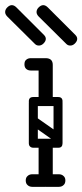

<svg xmlns="http://www.w3.org/2000/svg" viewBox="-60 -726 320 746"><path d="M60 -452Q48 -452 41 -459Q35 -465 35 -476Q35 -488 41 -493Q48 -500 60 -500H111Q122 -500 128 -498.5Q134 -497 135 -495Q143 -487 143 -476Q142 -465 136 -459Q133 -456 127.5 -454Q122 -452 111 -452ZM52 -170Q52 -187 69 -187H166Q183 -187 183 -170Q183 -152 167 -152H69Q62 -152 57 -156.5Q52 -161 52 -170ZM117 -3Q90 -3 90 -29V-158Q90 -184 117 -184Q145 -184 145 -158V-29Q145 -3 117 -3ZM117 -314Q90 -314 90 -340V-474Q90 -500 117 -500Q145 -500 145 -474V-340Q145 -314 117 -314ZM52 -332Q52 -349 69 -349H166Q183 -349 183 -332Q183 -314 167 -314H69Q62 -314 57 -318.5Q52 -323 52 -332ZM57 -267Q67 -280 80 -271L174 -205Q188 -196 177 -180Q167 -167 154 -176L60 -242Q55 -246 53.5 -253Q52 -260 57 -267ZM165 -153Q148 -153 148 -170V-326Q148 -343 165 -343Q183 -343 183 -327V-171Q183 -153 165 -153ZM69 -153Q52 -153 52 -170V-326Q52 -343 69 -343Q87 -343 87 -327V-171Q87 -153 69 -153ZM40 -25Q40 -36 47 -42Q54 -49 66 -49H115Q127 -49 134 -43Q141 -36 141 -25Q141 -13 134 -6Q127 0 115 0H66Q54 0 47 -7Q40 -13 40 -25ZM194 -25Q194 -13 187 -7Q180 0 168 0H119Q108 0 100 -6Q93 -13 93 -25Q93 -36 100 -43Q108 -49 119 -49H168Q180 -49 187 -42Q194 -36 194 -25ZM76 -555 -31 -661Q-40 -670 -40 -679Q-40 -689 -32 -697Q-23 -706 -14 -706Q-5 -706 4 -697L111 -590Q118 -583 118 -575Q118 -566 109 -557Q101 -549 91 -549Q82 -549 76 -555ZM198 -555 91 -661Q82 -670 82 -679Q82 -689 90 -697Q99 -706 108 -706Q117 -706 126 -697L233 -590Q240 -583 240 -575Q240 -566 231 -557Q223 -549 213 -549Q204 -549 198 -555Z"/></svg>

Font: Agu Display
Style: Regular
Weight: 400
Designer: Oluwaseun Badejo
Version: Version 1.103